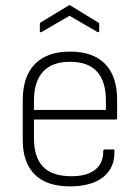

<svg xmlns="http://www.w3.org/2000/svg" viewBox="-20 -686 521 718"><path d="M245 11Q157 12 111 -32.5Q65 -77 65 -162V-310Q65 -400 110.5 -446.5Q156 -493 242 -493Q328 -493 373 -447Q418 -401 418 -312V-245Q418 -239 413 -239H107V-170Q107 -98 141 -62.5Q175 -27 247 -27Q306 -27 336.5 -52Q367 -77 366 -121Q366 -127 372 -127H404Q408 -127 408 -122Q410 -60 367.5 -25Q325 10 245 11ZM107 -275H376V-310Q376 -382 342.5 -418.5Q309 -455 242 -455Q175 -455 141 -418Q107 -381 107 -310ZM135 -566Q129 -564 129 -569V-595Q129 -601 132 -602L236 -665Q240 -668 244 -665L347 -602Q351 -601 351 -595V-569Q351 -564 345 -566L240 -627Z"/></svg>

Font: Sofia Sans Semi Condensed ExtraLight
Style: Regular
Weight: 250
Version: Version 4.100